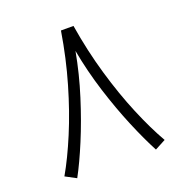

<svg xmlns="http://www.w3.org/2000/svg" viewBox="-117 -725 808 844"><g transform="rotate(-20 287.0 -302.5)"><path d="M257.8 -620.1H316.4Q336.4 -496.6 369.4 -383.8Q402.3 -271 441.9 -176.5Q481.4 -82 521.5 -12.2L471.2 14.6Q439.5 -44.9 403.8 -129.9Q368.2 -214.8 336.9 -313.7Q305.7 -412.6 287.1 -513.7Q268.6 -412.6 237.3 -313.7Q206.1 -214.8 170.7 -129.9Q135.3 -44.9 103 14.6L52.7 -12.2Q92.8 -82 132.3 -176.5Q171.9 -271 204.8 -383.8Q237.8 -496.6 257.8 -620.1Z"/></g></svg>

Font: Vazirmatn FD NL ExtraLight
Style: Regular
Weight: 200
Designer: Saber Rastikerdar
Foundry: Saber Rastikerdar
Version: Version 33.003